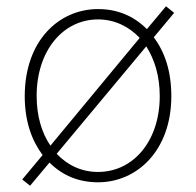

<svg xmlns="http://www.w3.org/2000/svg" viewBox="-20 -569 626 613"><path d="M536 -528 510 -549 449 -476C406 -519 354 -540 293 -540C168 -540 59 -439 59 -262C59 -182 81 -121 116 -74L51 4L76 24L138 -50C180 -8 232 13 293 13C418 13 527 -89 527 -262C527 -342 506 -403 471 -450ZM141 -104C113 -145 97 -199 97 -263C97 -407 181 -507 293 -507C345 -507 391 -485 426 -448ZM447 -421C474 -378 490 -326 490 -262C490 -118 405 -20 293 -20C241 -20 196 -41 161 -78Z"/></svg>

Font: SSpoqa Han Sans Neo Thin
Style: Regular
Weight: 100
Designer: [Spoqa Han Sans Neo] Dong-huui Kim  Younghwa Kang  Yujin Lee  [Noto Sans] Ryoko NISHIZUKA  (kana & ideographs); Paul D. 
Foundry: Spoqa (http://www.spoqa-han-sans.com)
Version: Version 1.000